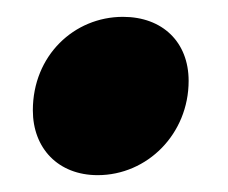

<svg xmlns="http://www.w3.org/2000/svg" viewBox="-20 -210 271 228"><path d="M96 -2C155 -2 204 -51 204 -114C204 -160 173 -190 126 -190C68 -190 19 -144 19 -79C19 -34 49 -2 96 -2Z"/></svg>

Font: Arthouse Owned Black
Style: Italic
Weight: 900
Italic angle: -10°
Designer: Jeremy Tribby
Foundry: Tribby Type
Version: Version 1.000;PS 001.000;hotconv 1.0.88;makeotf.lib2.5.64775